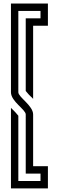

<svg xmlns="http://www.w3.org/2000/svg" viewBox="-20 -895 332 1082"><path d="M125 -250V83.3H208.3V125H83.3V-242.7C60.5 -271.3 45 -282.5 41.7 -287.5V166.7H250V41.7H166.7V-250C166.7 -300 83.3 -347.3 83.3 -375V-833.3H208.3V-791.7H125V-382.3C151.6 -349 160 -347.5 166.7 -337.5V-750H250V-875H41.7V-375C41.7 -323 125 -277.9 125 -250Z"/></svg>

Font: Sportrop
Style: Regular
Weight: 500
Version: Version 0.9